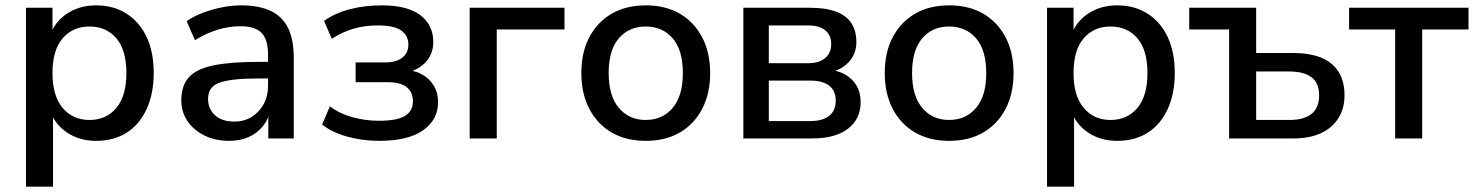

<svg xmlns="http://www.w3.org/2000/svg" viewBox="-20 -517 5509 717"><path d="M77 180V-488H176V-378H165Q181 -432 228 -464.5Q275 -497 339 -497Q404 -497 452.5 -466Q501 -435 527.5 -379Q554 -323 554 -244Q554 -167 527.5 -109.5Q501 -52 453 -21.5Q405 9 339 9Q276 9 229 -23Q182 -55 166 -108H178V180ZM314 -69Q377 -69 414.5 -114Q452 -159 452 -244Q452 -330 414.5 -374Q377 -418 314 -418Q252 -418 214 -374Q176 -330 176 -244Q176 -159 214 -114Q252 -69 314 -69Z M835 9Q784 9 743.5 -11Q703 -31 680 -65Q657 -99 657 -142Q657 -196 684.5 -227.5Q712 -259 775.5 -272.5Q839 -286 947 -286H994V-224H948Q894 -224 857 -220Q820 -216 798 -207.5Q776 -199 766.5 -184Q757 -169 757 -148Q757 -110 783 -86.5Q809 -63 855 -63Q892 -63 920 -80.5Q948 -98 964.5 -128Q981 -158 981 -197V-312Q981 -369 957 -394Q933 -419 878 -419Q836 -419 794 -406.5Q752 -394 708 -367L677 -438Q703 -456 737 -469Q771 -482 808.5 -489.5Q846 -497 881 -497Q948 -497 991.5 -476Q1035 -455 1056 -412Q1077 -369 1077 -301V0H982V-109H991Q983 -72 961.5 -45.5Q940 -19 908 -5Q876 9 835 9Z M1397 9Q1333 9 1276 -7Q1219 -23 1183 -52L1212 -120Q1247 -93 1295.5 -79.5Q1344 -66 1395 -66Q1462 -66 1492 -84Q1522 -102 1522 -139Q1522 -173 1498.5 -191.5Q1475 -210 1430 -210H1308V-284H1419Q1459 -284 1482 -301.5Q1505 -319 1505 -351Q1505 -384 1478.5 -403Q1452 -422 1391 -422Q1341 -422 1299 -409.5Q1257 -397 1219 -372L1190 -439Q1231 -468 1286 -482.5Q1341 -497 1406 -497Q1501 -497 1549.5 -460.5Q1598 -424 1598 -360Q1598 -313 1566.5 -281.5Q1535 -250 1483 -244V-257Q1524 -256 1553.5 -240.5Q1583 -225 1599.5 -198Q1616 -171 1616 -136Q1616 -70 1560 -30.5Q1504 9 1397 9Z M1734 0V-488H2088V-407H1835V0Z M2392 9Q2318 9 2264.5 -22Q2211 -53 2181 -110Q2151 -167 2151 -244Q2151 -322 2181 -378.5Q2211 -435 2264.5 -466Q2318 -497 2392 -497Q2465 -497 2518.5 -466Q2572 -435 2602 -378Q2632 -321 2632 -244Q2632 -167 2602 -110Q2572 -53 2518.5 -22Q2465 9 2392 9ZM2391 -69Q2454 -69 2492 -114Q2530 -159 2530 -244Q2530 -330 2492 -374Q2454 -418 2391 -418Q2329 -418 2291 -374Q2253 -330 2253 -244Q2253 -159 2291 -114Q2329 -69 2391 -69Z M2756 0V-488H3005Q3065 -488 3103.5 -473Q3142 -458 3160 -429.5Q3178 -401 3178 -360Q3178 -313 3146 -281.5Q3114 -250 3062 -244V-257Q3104 -256 3133.5 -240Q3163 -224 3178.5 -197.5Q3194 -171 3194 -136Q3194 -73 3147 -36.5Q3100 0 3013 0ZM2851 -65H3007Q3052 -65 3076.5 -84.5Q3101 -104 3101 -141Q3101 -178 3076.5 -197Q3052 -216 3007 -216H2851ZM2851 -281H2998Q3039 -281 3061.5 -300Q3084 -319 3084 -352Q3084 -386 3061.5 -404Q3039 -422 2998 -422H2851Z M3525 9Q3451 9 3397.5 -22Q3344 -53 3314 -110Q3284 -167 3284 -244Q3284 -322 3314 -378.5Q3344 -435 3397.5 -466Q3451 -497 3525 -497Q3598 -497 3651.5 -466Q3705 -435 3735 -378Q3765 -321 3765 -244Q3765 -167 3735 -110Q3705 -53 3651.5 -22Q3598 9 3525 9ZM3524 -69Q3587 -69 3625 -114Q3663 -159 3663 -244Q3663 -330 3625 -374Q3587 -418 3524 -418Q3462 -418 3424 -374Q3386 -330 3386 -244Q3386 -159 3424 -114Q3462 -69 3524 -69Z M3890 180V-488H3989V-378H3978Q3994 -432 4041 -464.5Q4088 -497 4152 -497Q4217 -497 4265.5 -466Q4314 -435 4340.5 -379Q4367 -323 4367 -244Q4367 -167 4340.5 -109.5Q4314 -52 4266 -21.5Q4218 9 4152 9Q4089 9 4042 -23Q3995 -55 3979 -108H3991V180ZM4127 -69Q4190 -69 4227.5 -114Q4265 -159 4265 -244Q4265 -330 4227.5 -374Q4190 -418 4127 -418Q4065 -418 4027 -374Q3989 -330 3989 -244Q3989 -159 4027 -114Q4065 -69 4127 -69Z M4570 0V-407H4421V-488H4671V-319H4809Q4905 -319 4953 -278.5Q5001 -238 5001 -161Q5001 -112 4978 -75.5Q4955 -39 4912.5 -19.5Q4870 0 4809 0ZM4671 -69H4796Q4849 -69 4877.5 -91.5Q4906 -114 4906 -161Q4906 -207 4877.5 -228.5Q4849 -250 4796 -250H4671Z M5190 0V-407H5018V-488H5464V-407H5291V0Z"/></svg>

Font: Nunito Sans 12pt SemiBold
Style: Regular
Weight: 600
Designer: Vernon Adams
Foundry: Vernon Adams
Version: Version 3.101;gftools[0.9.27]